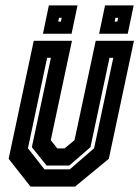

<svg xmlns="http://www.w3.org/2000/svg" viewBox="-20 -691 516 711"><path d="M93 0 12 -103 105 -540H246.5L168 -172L192 -141.5H219L256 -172L334.5 -540H476L383 -103L258 0ZM144.5 -64H238.5L328.5 -142L399.5 -477H385.5L315 -146L236.5 -78H152.5L98 -146L168.5 -477H154.5L83.5 -142ZM347 -566 369 -671H475L453 -566ZM139 -566 161 -671H267L245 -566ZM195.5 -611H205.5L208.5 -625H198.5ZM404.5 -611H414.5L417.5 -625H407.5Z"/></svg>

Font: Tourney Condensed Regular
Style: Bold Italic
Weight: 700
Width: 3
Italic angle: -12°
Designer: Tyler Finck
Foundry: Etcetera Type Co
Version: Version 1.010; ttfautohint (v1.8.3)